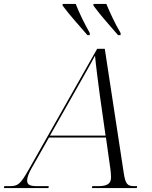

<svg xmlns="http://www.w3.org/2000/svg" viewBox="-82 -964 778 984"><path d="M366 -784H378V-795C352 -840 322 -902 306 -944H239V-935C280 -880 327 -830 366 -784ZM523 -784H536V-795C509 -840 480 -902 463 -944H397V-935C437 -880 484 -830 523 -784ZM-62 0H166L168 -10H110C70 -10 57 -17 57 -40C57 -54 66 -78 80 -102L169 -259H461L484 -96C485 -88 487 -69 487 -56C487 -24 470 -10 421 -10H391L389 0H619L621 -10H608C571 -10 561 -19 552 -79L455 -714H416L67 -98C22 -19 11 -10 -34 -10H-60ZM300 -491C344 -569 381 -633 405 -679C409 -632 422 -532 430 -473L459 -269H174Z"/></svg>

Font: Noto Serif Display Light
Style: Italic
Weight: 300
Italic angle: -12°
Designer: Monotype Design Team
Foundry: Monotype Imaging Inc.
Version: Version 2.009